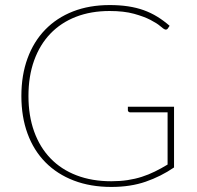

<svg xmlns="http://www.w3.org/2000/svg" viewBox="-20 -731 778 759"><path d="M668 -309V-69Q616 -33.5 556 -12.8Q496 8 420.5 8Q338 8 272 -17.2Q206 -42.5 159.8 -89.2Q113.5 -136 89 -202.5Q64.5 -269 64.5 -351.5Q64.5 -434 88.8 -500.2Q113 -566.5 158.5 -613.5Q204 -660.5 268.5 -685.8Q333 -711 413.5 -711Q453 -711 486.2 -706Q519.5 -701 548 -690.8Q576.5 -680.5 601.8 -665Q627 -649.5 650.5 -629L643.5 -618.5Q639.5 -612.5 632 -614.5Q627 -616 613.8 -627.5Q600.5 -639 575 -652.2Q549.5 -665.5 509.8 -676.5Q470 -687.5 413 -687.5Q339.5 -687.5 280.2 -664.5Q221 -641.5 179.2 -598Q137.5 -554.5 115 -492.2Q92.5 -430 92.5 -351.5Q92.5 -273.5 115 -211Q137.5 -148.5 179.8 -104.8Q222 -61 282.8 -37.8Q343.5 -14.5 420 -14.5Q454.5 -14.5 484.2 -19Q514 -23.5 540.5 -32Q567 -40.5 592 -52.8Q617 -65 642.5 -80.5V-287H494Q490.5 -287 488 -289.5Q485.5 -292 485.5 -295V-309Z"/></svg>

Font: Lato 2
Style: Regular
Weight: 200
Designer: Lukasz Dziedzic with Adam Twardoch and Botio Nikoltchev
Foundry: tyPoland Lukasz Dziedzic
Version: Version 2.015; 2015-08-06; http://www.latofonts.com/